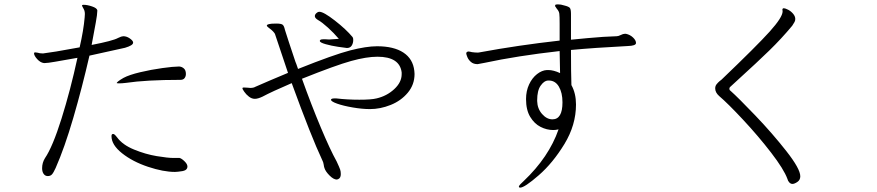

<svg xmlns="http://www.w3.org/2000/svg" viewBox="-20 -790 4020 880"><path d="M553 -571 390 -535Q356 -387 316 -250Q276 -113 235 -20Q225 2 218 9.5Q211 17 199 17Q187 17 180 7Q173 -3 173 -19Q173 -44 186 -65Q221 -116 262 -246.5Q303 -377 335 -525Q267 -513 232.5 -507Q198 -501 186 -501H181Q165 -503 150.5 -519Q136 -535 136 -546Q136 -549 138 -549Q139 -550 141 -550Q145 -550 152 -548.5Q159 -547 163 -546L177 -545Q195 -547 238 -554Q281 -561 345 -573Q363 -651 368 -710L369 -726Q369 -734 367 -741Q365 -747 360.5 -754.5Q356 -762 356 -765Q356 -768 363 -768Q380 -768 402 -760.5Q424 -753 426 -743V-740Q426 -725 419 -686.5Q412 -648 400 -584Q498 -603 521 -616L535 -622Q542 -624 545 -624Q560 -624 574 -614.5Q588 -605 590 -597V-594Q590 -582 553 -571ZM498 -176Q504 -176 510 -168.5Q516 -161 517 -160Q542 -126 594.5 -104.5Q647 -83 698 -74.5Q749 -66 776 -66H803Q812 -64 825.5 -51Q839 -38 839 -27V-25Q838 -15 829 -10Q820 -5 796 -3L782 -2Q729 -2 658.5 -25.5Q588 -49 539.5 -87.5Q491 -126 491 -166Q491 -176 498 -176ZM546 -433Q572 -447 622.5 -459Q673 -471 724 -478Q775 -485 797 -485H803Q814 -484 823 -476Q832 -468 832 -451Q832 -440 826 -432Q820 -424 807 -424Q650 -424 556 -410Q539 -408 529 -408Q515 -408 515 -409Q515 -415 546 -433Z M1489 -609Q1499 -609 1533 -612Q1510 -639 1483 -663.5Q1456 -688 1438 -698Q1423 -707 1423 -716Q1423 -725 1433 -732Q1437 -736 1444 -736Q1463 -736 1514.5 -696Q1566 -656 1596 -620Q1599 -616 1599 -607Q1599 -592 1592 -581Q1585 -570 1570 -570Q1560 -571 1529.5 -575.5Q1499 -580 1472.5 -587.5Q1446 -595 1446 -602V-604Q1447 -607 1450.5 -608.5Q1454 -610 1463 -610H1471ZM1092 -387Q1092 -389 1098 -389L1116 -388L1127 -387Q1142 -387 1150 -392Q1211 -419 1300 -456Q1259 -577 1240 -635Q1237 -640 1231.5 -646Q1226 -652 1223 -654Q1222 -655 1212.5 -662Q1203 -669 1203 -673Q1203 -677 1212.5 -679.5Q1222 -682 1246 -682Q1268 -682 1275 -677Q1282 -672 1286 -653Q1299 -611 1334 -507Q1337 -501 1346 -474Q1511 -540 1585 -559Q1659 -578 1708 -578Q1785 -578 1829 -549Q1873 -520 1879 -465L1880 -451Q1880 -402 1849 -365Q1818 -328 1770.5 -309Q1723 -290 1676 -290Q1640 -290 1596.5 -297.5Q1553 -305 1525 -315Q1497 -325 1497 -333Q1497 -335 1500.5 -337Q1504 -339 1513 -339H1521Q1572 -333 1627 -333Q1682 -333 1706 -339Q1753 -350 1787 -381.5Q1821 -413 1821 -450V-458Q1812 -530 1710 -530Q1660 -530 1589.5 -510.5Q1519 -491 1364 -429Q1407 -309 1450 -206.5Q1493 -104 1523 -50Q1536 -22 1539 -13Q1542 -4 1542 8Q1542 26 1530 31Q1525 33 1524 33Q1509 33 1490.5 14.5Q1472 -4 1467 -20Q1465 -25 1463.5 -36Q1462 -47 1457 -56Q1407 -162 1317 -409Q1226 -370 1183 -347Q1162 -337 1148 -337Q1134 -337 1121 -347Q1108 -357 1099.5 -369.5Q1091 -382 1091 -385Q1091 -386 1092 -387Z M2895 -593Q2895 -580 2857 -579Q2703 -571 2597 -561Q2597 -453 2599 -400Q2620 -362 2620 -311Q2620 -217 2567 -130Q2514 -43 2449 13.5Q2384 70 2364 70Q2361 70 2359 68Q2358 66 2358 66Q2358 62 2365 54.5Q2372 47 2380 40Q2496 -70 2540 -197Q2527 -194 2516 -194Q2486 -194 2457.5 -208.5Q2429 -223 2410 -254.5Q2391 -286 2391 -336Q2391 -373 2405 -403Q2419 -433 2441.5 -450.5Q2464 -468 2487 -469H2493Q2517 -469 2547 -455L2545 -556Q2350 -534 2201 -502Q2177 -497 2169 -496Q2150 -496 2138.5 -506Q2127 -516 2122 -528.5Q2117 -541 2117 -545Q2117 -551 2123 -553Q2124 -554 2127 -554Q2130 -554 2134.5 -553Q2139 -552 2143 -551Q2158 -549 2168 -549Q2175 -549 2178 -550Q2357 -583 2545 -604V-681Q2545 -716 2543.5 -727.5Q2542 -739 2532 -750Q2530 -754 2527 -757.5Q2524 -761 2524 -763L2525 -767Q2526 -770 2537 -770Q2551 -770 2566 -765Q2587 -760 2592 -753.5Q2597 -747 2597 -726V-608Q2675 -616 2744 -621L2807 -624Q2814 -624 2825 -629.5Q2836 -635 2843 -635H2849Q2868 -631 2881.5 -618Q2895 -605 2895 -593ZM2512 -243Q2558 -243 2558 -321Q2558 -365 2541.5 -393Q2525 -421 2495 -421H2491Q2474 -420 2458 -397.5Q2442 -375 2442 -330V-327Q2443 -292 2464.5 -267.5Q2486 -243 2512 -243Z M3363 -425Q3362 -424 3326 -391Q3323 -388 3323 -384Q3323 -377 3328 -374Q3363 -343 3441.5 -261Q3520 -179 3584 -97.5Q3648 -16 3648 18Q3648 35 3634.5 44Q3621 53 3612 53Q3604 53 3597.5 46Q3591 39 3589 30Q3573 -14 3514.5 -90Q3456 -166 3386 -241Q3316 -316 3276 -350Q3258 -366 3258 -385Q3258 -396 3264.5 -404Q3271 -412 3277.5 -417.5Q3284 -423 3287 -425Q3448 -579 3507.5 -645Q3567 -711 3567 -738L3566 -747Q3566 -750 3570 -752Q3570 -752 3572 -752Q3580 -752 3593 -745Q3606 -738 3615.5 -726.5Q3625 -715 3625 -703Q3625 -695 3621.5 -689Q3618 -683 3611 -672Q3562 -613 3506 -558.5Q3450 -504 3363 -425Z"/></svg>

Font: JyunsaiKaai Light
Style: Regular
Weight: 300
Designer: Fontworks Inc.
Version: Version 0.030;April 7, 2024;FontCreator 14.0.0.2901 64-bit